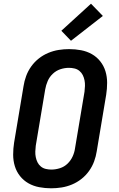

<svg xmlns="http://www.w3.org/2000/svg" viewBox="-20 -1008 640 1036"><path d="M256 8Q223 8 191.5 2Q160 -4 133.5 -19Q107 -34 88 -58Q69 -82 60 -111.5Q51 -141 51 -173.5Q51 -206 56 -238L107 -543Q111 -570 121 -597.5Q131 -625 148.5 -649.5Q166 -674 189.5 -692.5Q213 -711 240.5 -722.5Q268 -734 296.5 -738.5Q325 -743 353 -743Q386 -743 417.5 -737Q449 -731 475.5 -716Q502 -701 521 -677Q540 -653 549 -623.5Q558 -594 558 -561.5Q558 -529 553 -497L502 -192Q498 -165 488 -137.5Q478 -110 460.5 -85.5Q443 -61 419.5 -42.5Q396 -24 368.5 -12.5Q341 -1 312.5 3.5Q284 8 256 8ZM257 -93Q280 -93 303.5 -100.5Q327 -108 344.5 -125Q362 -142 372 -164Q382 -186 385 -209L436 -513Q438 -529 438.5 -544.5Q439 -560 436 -575Q433 -590 426.5 -603Q420 -616 408.5 -625.5Q397 -635 382 -638.5Q367 -642 352 -642Q329 -642 306 -634.5Q283 -627 265 -610Q247 -593 237.5 -571Q228 -549 224 -526L173 -222Q171 -206 170.5 -190.5Q170 -175 173 -160Q176 -145 182.5 -132Q189 -119 200.5 -109.5Q212 -100 227 -96.5Q242 -93 257 -93ZM363 -788 311 -842 471 -988 535 -922Z"/></svg>

Font: Iosevka Aile
Style: Bold Italic
Weight: 700
Italic angle: -9°
Designer: Belleve Invis
Foundry: Belleve Invis
Version: Version 28.0.1; ttfautohint (v1.8.4)